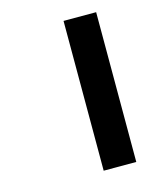

<svg xmlns="http://www.w3.org/2000/svg" viewBox="-98 -710 675 785"><g transform="rotate(-15 239.0 -317.0)"><path d="M244 -634H382V0H244Z"/></g></svg>

Font: Biryani ExtraBold
Style: Regular
Weight: 800
Designer: Dan Reynolds and Mathieu Reguer
Foundry: Dan Reynolds and Mathieu Reguer
Version: Version 1.004; ttfautohint (v1.1) -l 5 -r 5 -G 72 -x 0 -D la